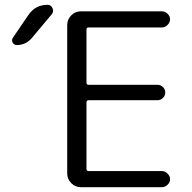

<svg xmlns="http://www.w3.org/2000/svg" viewBox="-20 -777 796 797"><path d="M316 0Q292 0 275.5 -17Q259 -34 259 -57V-673Q259 -696 275.5 -713Q292 -730 316 -730H652Q665 -730 675.5 -720Q686 -710 686 -697Q686 -684 675.5 -673.5Q665 -663 652 -663H348Q339 -663 339 -655V-433Q339 -425 348 -425H634Q647 -425 656.5 -415.5Q666 -406 666 -393Q666 -380 656.5 -370.5Q647 -361 634 -361H348Q339 -361 339 -352V-75Q339 -67 348 -67H652Q665 -67 675.5 -56.5Q686 -46 686 -33Q686 -20 675.5 -10Q665 0 652 0ZM50 -590Q38 -590 32.5 -600.5Q27 -611 34 -621L98 -715Q127 -757 177 -757Q192 -757 198 -743Q204 -729 195 -718L112 -619Q87 -590 50 -590Z"/></svg>

Font: Rounded Mplus 1c
Style: Regular
Weight: 400
Version: Version 1.059.20150529